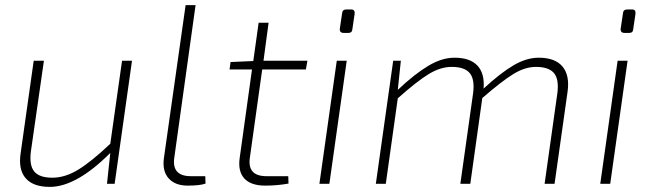

<svg xmlns="http://www.w3.org/2000/svg" viewBox="-20 -720 2544 752"><path d="M497 -482 429 0H399L412 -121Q279 12 175 12Q110 12 80.5 -22Q51 -56 61 -121L112 -482H152L101 -127Q94 -73 114 -48.5Q134 -24 185 -24Q235 -24 286.5 -55.5Q338 -87 412 -157L458 -482Z M746 -700 663 -105Q651 -30 727 -30H784L785 -1Q763 7 715 7Q666 7 640.5 -21.5Q615 -50 622 -101L707 -700Z M1007 -448 959 -105Q947 -30 1023 -30H1109L1110 -1Q1065 7 1019 7Q962 7 936.5 -21.5Q911 -50 919 -103L967 -448H879L883 -477L972 -481L993 -631H1032L1012 -482H1184L1178 -448Z M1337 -683H1355Q1371 -683 1369 -666L1360 -605Q1359 -591 1344 -591H1327Q1309 -591 1311 -608L1320 -668Q1321 -683 1337 -683ZM1270 0H1231L1299 -482H1338Z M1550 -482 1538 -368Q1605 -431 1658 -462.5Q1711 -494 1760 -494Q1821 -494 1850 -463Q1879 -432 1874 -373Q1940 -434 1991 -464Q2042 -494 2090 -494Q2154 -494 2183 -459.5Q2212 -425 2203 -361L2152 0H2113L2163 -355Q2170 -410 2149.5 -434Q2129 -458 2079 -458Q2036 -458 1990.5 -430Q1945 -402 1869 -336L1822 0H1783L1833 -355Q1840 -409 1820 -433.5Q1800 -458 1749 -458Q1705 -458 1658.5 -429.5Q1612 -401 1538 -335L1491 0H1452L1520 -482Z M2437 -683H2455Q2471 -683 2469 -666L2460 -605Q2459 -591 2444 -591H2427Q2409 -591 2411 -608L2420 -668Q2421 -683 2437 -683ZM2370 0H2331L2399 -482H2438Z"/></svg>

Font: Exo 2.0 Extra Light
Style: Italic
Weight: 250
Italic angle: -8°
Designer: Natanael Gama
Version: Version 1.001;PS 001.001;hotconv 1.0.70;makeotf.lib2.5.58329